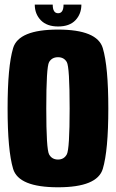

<svg xmlns="http://www.w3.org/2000/svg" viewBox="-20 -809 505 834"><path d="M232 4.5Q61 4.5 37 -75.5Q13 -155.5 13 -338Q13 -520 37 -600.2Q61 -680.5 231.8 -680.5Q402.5 -680.5 426.5 -600Q450.5 -519.5 450.5 -338Q450.5 -155.5 426.5 -75.5Q402.5 4.5 232 4.5ZM232 -116Q258 -116 270.2 -138.5Q282.5 -161 282.5 -338Q282.5 -518 270.2 -539.2Q258 -560.5 232 -560.5Q205.5 -560.5 193.2 -539.2Q181 -518 181 -338Q181 -161 193.2 -138.5Q205.5 -116 232 -116ZM232.5 -694Q183.5 -694 157.2 -721.2Q131 -748.5 131 -789H209Q209 -751.5 232.5 -751.5Q256 -751.5 256 -789H333.5Q333.5 -748.5 307.8 -721.2Q282 -694 232.5 -694Z"/></svg>

Font: Anybody Condensed ExtraBold
Style: Regular
Weight: 800
Width: 3
Designer: Tyler Finck
Foundry: Etcetera Type Company
Version: Version 1.010; ttfautohint (v1.8.3) -l 8 -r 50 -G 200 -x 14 